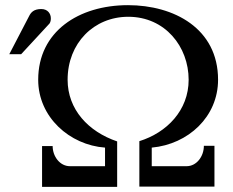

<svg xmlns="http://www.w3.org/2000/svg" viewBox="-20 -724 902 744"><path d="M568 -80V-152C710 -165 825 -272 825 -415C825 -614 654 -704 476 -704C285 -704 128 -602 128 -415C128 -270 250 -162 387 -152V-80H251C212 -80 184 -118 184 -158H143V0H434V-176C322 -214 242 -300 242 -415C242 -557 344 -659 477 -659C620 -659 711 -543 711 -415C711 -296 626 -210 520 -177V-1H811V-159H770C770 -118 742 -80 703 -80ZM140 -689C111 -689 100 -676 93 -662L16 -514H62L172 -633C176 -639 177 -646 177 -653C177 -671 165 -689 140 -689Z"/></svg>

Font: Veleka
Style: Regular
Weight: 400
Designer: Stefan Peev, Context Ltd, 2016; SIL International, 1997-2014.
Foundry: Stefan Peev, Context Ltd, 2016
Version: Version 1.000